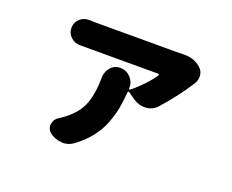

<svg xmlns="http://www.w3.org/2000/svg" viewBox="-107 -746 1214 1006"><g transform="rotate(20 500.0 -243.0)"><path d="M752.9 -569.3Q758.8 -569.3 764.6 -569.3Q820.3 -569.3 857.4 -535.2Q876 -518.6 877.9 -493.2Q877.9 -490.2 877.9 -487.3Q877.9 -464.8 866.2 -447.3Q811.5 -360.4 730.5 -269.5Q706.1 -242.2 668 -239.3Q663.1 -239.3 659.2 -239.3Q627 -239.3 599.6 -257.8L558.6 -286.1Q556.6 -288.1 553.7 -286.6Q550.8 -285.2 550.8 -282.2Q546.9 -230.5 539.1 -189.9Q531.2 -149.4 513.7 -103Q496.1 -56.6 462.9 -14.6Q429.7 27.3 380.9 63.5Q353.5 83 321.3 83Q317.4 83 314.5 82Q278.3 80.1 248 56.6Q229.5 41 229.5 18.6Q229.5 15.6 230.5 11.7Q233.4 -15.6 256.8 -30.3Q265.6 -36.1 274.4 -42Q345.7 -91.8 371.1 -151.4Q396.5 -210.9 397.5 -306.6Q397.5 -340.8 418.5 -365.2Q439.5 -389.6 471.7 -389.6Q505.9 -389.6 529.3 -365.2Q551.8 -342.8 551.8 -311.5Q551.8 -308.6 551.8 -306.6Q551.8 -304.7 551.8 -303.7Q551.8 -300.8 554.2 -299.3Q556.6 -297.9 558.6 -299.8Q591.8 -326.2 624 -360.4Q656.2 -394.5 672.9 -420.9Q674.8 -423.8 673.3 -426.3Q671.9 -428.7 668 -428.7H269.5Q252.9 -428.7 235.4 -428.7Q234.4 -428.7 232.4 -428.7Q203.1 -428.7 181.6 -448.2Q159.2 -468.8 159.2 -500Q159.2 -530.3 181.6 -550.8Q203.1 -569.3 230.5 -569.3Q233.4 -569.3 235.4 -569.3Q253.9 -568.4 269.5 -568.4H715.8Q731.4 -568.4 752.9 -569.3Z"/></g></svg>

Font: Gen Jyuu GothicX Heavy
Style: Bold
Weight: 900
Designer: [Source Han Sans]
Ryoko NISHIZUKA  (kana & ideographs); Paul D. Hunt (Latin, Greek & Cyrillic); Wenlong ZHANG  (bopomofo
Version: Version 1.002.20150607